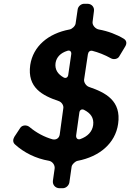

<svg xmlns="http://www.w3.org/2000/svg" viewBox="-20 -854 688 1016"><path d="M469 -585C500 -577 534 -564 568 -545C581 -538 602 -541 610 -554L642 -607C652 -623 651 -639 635 -649C597 -672 552 -689 503 -698C485 -701 467 -721 470 -739L477 -794C481 -816 465 -834 443 -834H425C409 -834 393 -820 391 -804L380 -729C378 -716 361 -700 348 -698C235 -677 155 -609 140 -510C123 -390 205 -348 291 -319C306 -314 318 -296 315 -281L296 -142C293 -122 276 -112 257 -117C215 -129 173 -151 136 -182C122 -194 97 -193 87 -177L56 -130C48 -116 47 -101 59 -90C106 -47 169 -15 240 -3C258 1 272 20 269 39L260 102C257 124 273 142 295 142H312C329 142 344 128 347 112L359 28C361 15 379 -1 391 -3C506 -25 590 -95 605 -198C623 -321 539 -364 451 -394C436 -399 423 -418 425 -433L445 -566C447 -580 456 -588 469 -585ZM274 -521C279 -552 301 -574 336 -585C350 -590 359 -581 357 -567L341 -457C339 -444 328 -438 317 -444C287 -461 269 -485 274 -521ZM426 -272C459 -255 478 -231 473 -192C468 -157 444 -132 405 -118C391 -113 381 -123 383 -138L400 -259C402 -273 414 -279 426 -272Z"/></svg>

Font: Trueno
Style: RoundIt
Weight: 400
Designer: Julieta Ulanovsky, Jasper
Foundry: Julieta Ulanovsky, Cannot Into Space Fonts
Version: Version 3.001